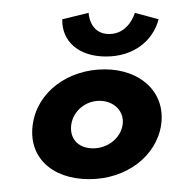

<svg xmlns="http://www.w3.org/2000/svg" viewBox="-20 -275 276 299"><path d="M91 -81C94 -102 113 -118 135 -118C157 -118 174 -102 171 -81C168 -60 148 -44 125 -44C101 -44 88 -60 91 -81ZM31 -81C24 -32 59 4 119 4C177 4 224 -32 231 -81C238 -132 198 -167 143 -167C86 -167 38 -132 31 -81ZM190 -255C190 -255 181 -222 150 -222C119 -222 118 -255 118 -255L77 -245C76 -211 102 -187 145 -187C188 -187 218 -211 227 -245Z"/></svg>

Font: Hussar Tani
Style: DwaKurs
Weight: 700
Foundry: Cannot Into Space Fonts
Version: Version 0.92